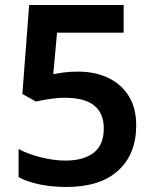

<svg xmlns="http://www.w3.org/2000/svg" viewBox="-20 -734 612 764"><path d="M291 -449Q359 -449 411 -424Q463 -399 492.5 -351.5Q522 -304 522 -235Q522 -121 450.5 -55.5Q379 10 244 10Q188 10 139 0Q90 -10 54 -29V-141Q91 -121 143 -108Q195 -95 241 -95Q312 -95 352.5 -126Q393 -157 393 -223Q393 -283 355 -314Q317 -345 237 -345Q209 -345 176.5 -340Q144 -335 123 -330L69 -360L96 -714H472V-604H207L192 -439Q209 -442 232.5 -445.5Q256 -449 291 -449Z"/></svg>

Font: Noto Sans Tangsa SemiBold
Style: Regular
Weight: 600
Version: Version 1.504